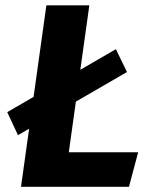

<svg xmlns="http://www.w3.org/2000/svg" viewBox="-20 -714 581 734"><path d="M465.4 -438.7 91.7 -222.1 48.7 -197.3 7.7 -285.3 423 -526ZM157.3 -693.6H321.5L243 -131.8H508.1L473.1 0H60.3Z"/></svg>

Font: Fira Sans Variable
Style: Italic
Weight: 397
Italic angle: -8°
Designer: Carrois Corporate & Edenspiekermann AG
Foundry: Carrois Corporate GbR & Edenspiekermann AG
Version: Version 4.202